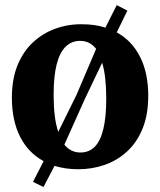

<svg xmlns="http://www.w3.org/2000/svg" viewBox="-20 -666 640 768"><path d="M154 82 112 61.5 154.5 -21.5Q93 -54.5 60.2 -119.5Q27.5 -184.5 27.5 -275Q27.5 -349.5 50 -404.8Q72.5 -460 111.8 -496.5Q151 -533 201.2 -551.2Q251.5 -569.5 306.5 -569Q333 -569 356.5 -565.8Q380 -562.5 401.5 -555.5L447 -645.5L489.5 -623.5L447 -536.5Q508 -503 540.5 -438.2Q573 -373.5 573 -283Q573 -207 550.2 -151.5Q527.5 -96 488.2 -60Q449 -24 398.8 -6.5Q348.5 11 293 11Q267 11 243.2 7.5Q219.5 4 198 -2.5ZM213 -138.5 286 -286.5 364.5 -470.5Q352.5 -486 336.8 -494.2Q321 -502.5 300 -502.5Q266.5 -502.5 242.8 -479.5Q219 -456.5 206.8 -409Q194.5 -361.5 194.5 -286.5Q194.5 -241 199 -203.8Q203.5 -166.5 213 -138.5ZM302 -56Q336 -56 358.8 -78.8Q381.5 -101.5 393.2 -149.5Q405 -197.5 405 -271.5Q405 -315 401 -351.5Q397 -388 388.5 -415L320.5 -272.5L237.5 -87.5Q249.5 -72 265.8 -64Q282 -56 302 -56Z"/></svg>

Font: Merriweather 20pt ExtraBold
Style: Regular
Weight: 800
Version: Version 2.100